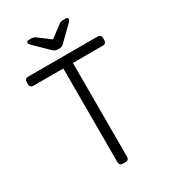

<svg xmlns="http://www.w3.org/2000/svg" viewBox="-210 -988 977 1095"><g transform="rotate(-30 278.5 -440.0)"><path d="M269 0Q259 0 253 -6Q247 -12 247 -22V-640H49Q39 -640 33 -646Q27 -652 27 -662V-677Q27 -688 33 -694Q39 -700 49 -700H507Q518 -700 524 -694Q530 -688 530 -677V-662Q530 -652 524 -646Q518 -640 507 -640H310V-22Q310 -12 304 -6Q298 0 287 0ZM274 -750Q267 -750 260 -752Q253 -754 242 -764L155 -849Q143 -861 143 -869Q143 -880 157 -880H174Q180 -880 187.5 -878Q195 -876 199 -873L279 -813L359 -873Q363 -876 370.5 -878Q378 -880 384 -880H401Q415 -880 415 -869Q415 -861 403 -849L316 -764Q306 -754 299 -752Q292 -750 284 -750Z"/></g></svg>

Font: Rubik Light
Style: Regular
Weight: 300
Designer: Hubert and Fischer
Foundry: Hubert and Fischer
Version: Version 2.300;gftools[0.9.30]